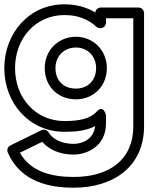

<svg xmlns="http://www.w3.org/2000/svg" viewBox="-22 -573 725 893"><path d="M70.5 137.4 174.3 86.6C202 118.5 249.9 146 321 146C377.2 146 471 110.8 471 1V-37C471 -37 459.9 -89.7 427.5 -53.8C397.5 -20.6 346.8 -10 278 -10C143.2 -10 48 -117.7 48 -256C48 -394.4 143.3 -503 278 -503C340.5 -503 388.7 -483.3 426 -448.7C430.6 -444.4 436.7 -442 443 -442H446C461.1 -442 471 -456.3 471 -467V-488H598V14C598 169.4 487.5 250 321 250C222.8 250 121.7 228.6 70.5 137.4ZM26 103.5C15 108.9 8.6 123.4 14 135.9C74.2 275.1 211.8 300 321 300C504.5 300 648 202.6 648 14V-513C648 -523.7 638.1 -538 623 -538H446C436 -538 422.2 -529.2 421.1 -514.9C381.9 -539 332.6 -553 278 -553C112.7 -553 -2 -417.6 -2 -256C-2 -94.3 112.8 40 278 40C329.8 40 377.7 35.6 420.4 13.6C414.3 74.1 361.1 96 321 96C252.1 96 217.9 65.7 203.3 41.9C197 31.6 182.7 26.8 171 32.5ZM186 -256C186 -173.1 245.7 -111 331 -111C413.4 -111 475 -172.8 475 -256C475 -340.6 410.4 -402 331 -402C250.8 -402 186 -340.7 186 -256ZM236 -256C236 -313.3 277.2 -352 331 -352C383.6 -352 425 -313.4 425 -256C425 -199.2 386.6 -161 331 -161C272.3 -161 236 -198.9 236 -256Z"/></svg>

Font: Hussar Techniczny
Style: Bold 
Weight: 700
Foundry: Cannot Into Space Fonts
Version: Version 0.77